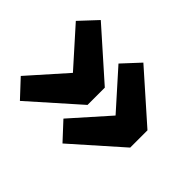

<svg xmlns="http://www.w3.org/2000/svg" viewBox="-112 -691 794 794"><g transform="rotate(45 285.0 -293.5)"><path d="M535.5 -344V-243L325.5 -57L255.5 -132.5L399 -294L255.5 -454.5L325.5 -530ZM286 -344V-243L76.5 -57L6 -132.5L149.5 -294L6 -454.5L76.5 -530Z"/></g></svg>

Font: League Mono Narrow ExtraBold
Style: Regular
Weight: 800
Width: 3
Designer: Tyler Finck
Foundry: The League of Moveable Type / Tyler Finck
Version: Version 2.210